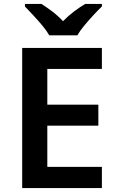

<svg xmlns="http://www.w3.org/2000/svg" viewBox="-20 -958 598 978"><path d="M499 0H93V-714H499V-607H221V-425H481V-318H221V-108H499ZM231 -778Q218 -801 195.5 -828Q173 -855 149 -880.5Q125 -906 107 -925V-938H191Q218 -921 247 -899Q276 -877 301 -850Q327 -877 357 -899.5Q387 -922 414 -938H499V-925Q480 -907 456 -881Q432 -855 409.5 -828Q387 -801 374 -778Z"/></svg>

Font: Noto Sans SemiBold
Style: Regular
Weight: 600
Designer: Monotype Design Team
Foundry: Monotype Imaging Inc.
Version: Version 2.007